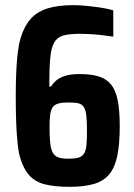

<svg xmlns="http://www.w3.org/2000/svg" viewBox="-20 -716 518 744"><path d="M249 8Q191 8 152.5 -2Q114 -12 90.5 -40Q67 -68 54 -120Q50 -141 47 -173Q44 -205 42.5 -248Q41 -291 41 -344Q41 -396 43 -438.5Q45 -481 49 -513.5Q53 -546 60 -569Q74 -615 99 -643Q124 -671 164.5 -683.5Q205 -696 265 -696Q286 -696 312.5 -693.5Q339 -691 367 -687Q395 -683 419 -676V-574Q393 -578 369.5 -580.5Q346 -583 326 -584Q306 -585 288 -585Q249 -585 225.5 -578.5Q202 -572 190 -551Q178 -530 174.5 -489.5Q171 -449 171 -381H178Q186 -394 199 -405Q212 -416 234 -422.5Q256 -429 288 -429Q332 -429 362 -420Q392 -411 410 -389Q428 -367 436 -328Q444 -289 444 -227Q444 -160 435 -114.5Q426 -69 404.5 -42Q383 -15 345 -3.5Q307 8 249 8ZM244 -101Q269 -101 283.5 -105Q298 -109 305.5 -120.5Q313 -132 315 -153.5Q317 -175 317 -209Q317 -246 314.5 -268Q312 -290 304.5 -301.5Q297 -313 282.5 -316Q268 -319 244 -319Q221 -319 206.5 -315Q192 -311 184.5 -301Q177 -291 174.5 -272Q172 -253 172 -223Q172 -186 174.5 -162Q177 -138 184.5 -124.5Q192 -111 206.5 -106Q221 -101 244 -101Z"/></svg>

Font: Saira Condensed
Style: Bold
Weight: 700
Width: 3
Designer: Hector Gatti with collaboration of the Omnibus-Type team
Foundry: Omnibus-Type
Version: Version 1.101